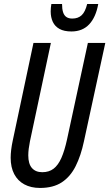

<svg xmlns="http://www.w3.org/2000/svg" viewBox="-20 -928 545 958"><path d="M179.7 9.8Q134.3 9.8 101.3 -8.1Q68.4 -25.9 50.8 -59.6Q33.2 -93.3 33.2 -141.1Q33.2 -159.2 35.9 -181.4Q38.6 -203.6 43.5 -226.1L147 -713.9H233.9L129.4 -222.7Q125.5 -203.6 123.3 -185.8Q121.1 -168 121.1 -152.8Q121.1 -110.4 139.4 -89.6Q157.7 -68.8 190.9 -68.8Q224.6 -68.8 247.3 -86.2Q270 -103.5 286.1 -139.6Q302.2 -175.8 314.5 -232.4L418.5 -713.9H505.4L398.9 -223.1Q383.8 -151.4 357.4 -98.9Q331.1 -46.4 288.3 -18.3Q245.6 9.8 179.7 9.8ZM336.4 -771Q299.8 -771 276.9 -783.7Q253.9 -796.4 243.4 -819.1Q232.9 -841.8 232.9 -871.1Q232.9 -880.9 233.9 -890.4Q234.9 -899.9 236.3 -908.2H289.6Q289.6 -883.3 294.7 -867.2Q299.8 -851.1 311 -843.3Q322.3 -835.4 340.8 -835.4Q369.6 -835.4 387.5 -852.1Q405.3 -868.7 415 -908.2H470.2Q458.5 -842.3 425 -806.6Q391.6 -771 336.4 -771Z"/></svg>

Font: Open Sans Condensed Medium
Style: Italic
Weight: 500
Width: 3
Italic angle: -12°
Designer: Monotype Design Team
Foundry: Monotype Imaging Inc.
Version: Version 3.000